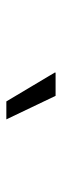

<svg xmlns="http://www.w3.org/2000/svg" viewBox="190 -980 199 620"><g transform="rotate(90 290.0 -670.5)"><path d="M308 -591 215 -747V-750H290L366 -591Z"/></g></svg>

Font: Chivo Medium ExtraLight
Style: Regular
Weight: 250
Version: Version 2.002